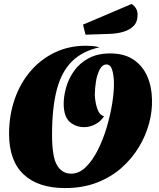

<svg xmlns="http://www.w3.org/2000/svg" viewBox="-20 -932 807 974"><path d="M310 22Q173 22 99.5 -47.5Q26 -117 26 -253Q26 -346 54 -427.5Q82 -509 134 -570Q186 -631 257.5 -665.5Q329 -700 416 -700Q432 -700 449 -698.5Q466 -697 485 -692Q398 -673 345 -620.5Q292 -568 268 -476.5Q244 -385 244 -248Q244 -136 269.5 -93.5Q295 -51 341 -51Q381 -51 415 -84Q449 -117 476 -170.5Q503 -224 521.5 -286.5Q540 -349 549.5 -409Q559 -469 558 -514Q557 -553 548.5 -579Q540 -605 520 -605Q500 -605 486.5 -580.5Q473 -556 467 -520Q461 -484 461 -448Q463 -412 473.5 -380.5Q484 -349 508 -342Q490 -315 462.5 -301Q435 -287 407 -287Q365 -287 334.5 -313Q304 -339 303 -404Q303 -444 315.5 -488.5Q328 -533 356 -572.5Q384 -612 429.5 -636.5Q475 -661 539 -661Q610 -661 656.5 -630Q703 -599 726.5 -546Q750 -493 751 -427Q753 -369 736.5 -307Q720 -245 685 -186.5Q650 -128 597 -81Q544 -34 472.5 -6Q401 22 310 22ZM414 -756 401 -807 648 -912Q662 -902 670 -889Q678 -876 678 -856Q678 -821 658 -800.5Q638 -780 605 -770.5Q572 -761 534 -760Z"/></svg>

Font: Sansita Swashed Black
Style: Regular
Weight: 900
Designer: Pablo Cosgaya
Foundry: Omnibus-Type
Version: Version 1.003; ttfautohint (v1.8.3)